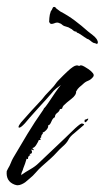

<svg xmlns="http://www.w3.org/2000/svg" viewBox="-33 -527 311 570"><path d="M10 21Q-16 11 -13 -19L-9 -27Q-4 -35 -1 -43Q2 -51 6 -58Q27 -94 48.5 -129.5Q70 -165 94 -199Q95 -200 95.5 -201.5Q96 -203 97 -203V-205Q102 -209 111 -222.5Q120 -236 130.5 -251.5Q141 -267 148 -275Q141 -270 133.5 -264Q126 -258 120 -250Q117 -246 105.5 -233.5Q94 -221 80 -205.5Q66 -190 55 -177.5Q44 -165 41 -161Q29 -148 24 -148Q22 -148 22 -150Q22 -154 29 -163L61 -199Q68 -207 74.5 -213.5Q81 -220 87 -227Q92 -232 96.5 -238Q101 -244 106 -249L122 -266Q127 -271 131.5 -277.5Q136 -284 141 -289Q171 -320 183 -328Q195 -336 202 -331Q204 -333 207 -333Q210 -333 213 -331.5Q216 -330 218 -329Q222 -327 230 -321.5Q238 -316 243 -309.5Q248 -303 242 -297Q236 -290 228 -287Q220 -284 213 -277Q208 -273 202.5 -268Q197 -263 194 -257L193 -256Q194 -245 179 -233.5Q164 -222 156 -214Q153 -211 151 -204H150L145 -203Q143 -196 136.5 -191.5Q130 -187 130 -179Q124 -177 119.5 -166Q115 -155 110 -155V-152Q110 -147 104 -140.5Q98 -134 94 -134Q94 -133 94 -131Q94 -129 93 -129Q89 -126 89 -118H86V-117L88 -112L82 -111Q81 -107 75 -97.5Q69 -88 64 -88V-87H63L68 -82H67V-81H66Q62 -83 60 -83V-82Q62 -78 62 -76Q62 -70 55 -70Q55 -69 55 -69L57 -67V-66Q50 -65 50 -55H48L46 -56Q44 -49 41.5 -41.5Q39 -34 36 -27Q35 -22 32.5 -17.5Q30 -13 30 -7H31V-8Q42 -16 57 -24.5Q72 -33 82 -43L160 -117L190 -146Q192 -148 198 -153Q204 -158 208 -160Q210 -161 214 -159.5Q218 -158 216 -156L188 -132Q175 -122 170 -112Q165 -102 152 -91Q143 -83 135 -74Q127 -65 118 -57L91 -33Q82 -25 73.5 -15Q65 -5 55 3L42 14Q38 17 31.5 20Q25 23 19 23Q16 23 10 21ZM220 -164Q218 -164 218 -168Q218 -172 220 -172Q222 -172 224.5 -173.5Q227 -175 228 -175Q229 -175 229 -174Q229 -172 225.5 -168Q222 -164 220 -164ZM255 -396Q254 -396 254 -397Q252 -398 249.5 -398.5Q247 -399 244 -400Q240 -402 235 -406.5Q230 -411 225 -412Q225 -412 224.5 -412Q224 -412 224 -413Q220 -415 209.5 -422.5Q199 -430 195 -430Q195 -430 195 -431Q195 -432 194 -432V-433Q188 -433 184 -437Q180 -441 175 -443Q171 -446 166.5 -447Q162 -448 157 -450Q153 -452 150.5 -454.5Q148 -457 144 -458Q140 -460 137 -460Q133 -460 128.5 -458Q124 -456 120 -456Q116 -456 114 -460Q112 -464 113 -464Q113 -464 113.5 -473.5Q114 -483 118 -494Q121 -497 123 -502.5Q125 -508 130 -506Q132 -505 132.5 -504Q133 -503 134 -502L146 -493Q169 -481 189 -466Q209 -451 228 -434Q235 -428 242 -423Q249 -418 254 -411Q259 -402 257 -399Q255 -396 255 -396Z"/></svg>

Font: Cherish
Style: Regular
Weight: 400
Designer: Robert E. Leuschke
Foundry: Robert E. Leuschke
Version: Version 1.005